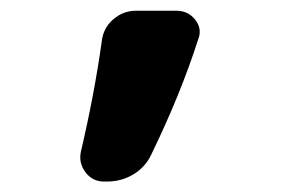

<svg xmlns="http://www.w3.org/2000/svg" viewBox="-20 -815 540 360"><path d="M310.5 -794.9Q333 -794.9 346.2 -777.8Q359.4 -760.7 351.6 -741.2Q318.4 -637.7 263.7 -525.4Q252.9 -502 230.5 -488.3Q208 -474.6 180.7 -474.6H174.8Q153.3 -474.6 140.1 -492.2Q127 -509.8 131.8 -531.2Q157.2 -639.6 170.9 -738.3Q173.8 -762.7 192.4 -778.8Q210.9 -794.9 235.4 -794.9Z"/></svg>

Font: Rounded Mgen+ 1mn bold
Style: Bold
Weight: 700
Designer: [Source Han Sans]
Ryoko NISHIZUKA  (kana & ideographs); Paul D. Hunt (Latin, Greek & Cyrillic); Wenlong ZHANG  (bopomofo
Version: Version 1.059.20150602